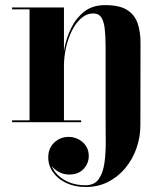

<svg xmlns="http://www.w3.org/2000/svg" viewBox="-20 -490 668 770"><path d="M324 260Q280 260 246 244Q212 228 192.8 201Q173.5 174 173.5 141Q173.5 104.5 197.5 81.8Q221.5 59 255.5 59Q275.5 59 294 68.2Q312.5 77.5 324.2 94.5Q336 111.5 336 135.5Q336 165.5 315 187.8Q294 210 257.5 210Q235.5 210 216.8 200Q198 190 186.2 174.2Q174.5 158.5 174.5 141H181Q181 172 199.5 197.5Q218 223 250 238Q282 253 322.5 253Q358.5 253 375.8 228.5Q393 204 398.8 164Q404.5 124 404 75.8Q403.5 27.5 403.5 -20V-301L543.5 -319.5L543 11.5Q543 60 527.2 104.8Q511.5 149.5 482.2 184.5Q453 219.5 413 239.8Q373 260 324 260ZM28.5 0V-7.5H305.5V0ZM98.5 0V-452.5H28.5V-460H236.5V0ZM231 -225.5Q231 -256.5 238.8 -297.8Q246.5 -339 265.8 -378.2Q285 -417.5 318 -443.5Q351 -469.5 401.5 -469.5Q459 -469.5 489.5 -450.2Q520 -431 531.8 -397Q543.5 -363 543.5 -319.5L403.5 -301Q403.5 -345 400 -375Q396.5 -405 386.2 -420.5Q376 -436 355 -436Q327.5 -436 305.5 -416.8Q283.5 -397.5 268 -366Q252.5 -334.5 244.5 -297.8Q236.5 -261 236.5 -225.5Z"/></svg>

Font: Bodoni Moda 28pt
Style: Bold
Weight: 700
Designer: Owen Earl
Foundry: indestructible type
Version: Version 2.005